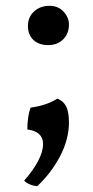

<svg xmlns="http://www.w3.org/2000/svg" viewBox="-20 -454 318 660"><path d="M76 -365Q76 -395 97 -414.5Q118 -434 150 -434Q180 -434 198.5 -414Q217 -394 217 -370Q217 -338 197 -318.5Q177 -299 146 -299Q113 -299 94.5 -317Q76 -335 76 -365ZM108 186Q95 185 83 180Q71 175 63 167Q94 132 111 99.5Q128 67 128 41Q128 -2 74 -9Q74 -53 85 -84Q142 -92 177 -115Q198 -107 207.5 -88Q217 -69 217 -33Q217 24 187 82Q157 140 108 186Z"/></svg>

Font: Vollkorn SC SemiBold
Style: Regular
Weight: 600
Designer: Friedrich Althausen
Foundry: Friedrich Althausen
Version: Version 4.015